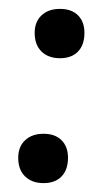

<svg xmlns="http://www.w3.org/2000/svg" viewBox="-20 -404 247 432"><path d="M21 -49Q21 -74 36.5 -88.5Q52 -103 78 -103Q104 -103 118.5 -88.5Q133 -74 133 -49Q133 -22 118.5 -7Q104 8 78 8Q52 8 36.5 -7Q21 -22 21 -49ZM58 -330Q58 -355 73.5 -369.5Q89 -384 115 -384Q141 -384 155.5 -369.5Q170 -355 170 -330Q170 -303 155.5 -288Q141 -273 115 -273Q89 -273 73.5 -288Q58 -303 58 -330Z"/></svg>

Font: Cormorant Infant
Style: Bold Italic
Weight: 700
Italic angle: -10°
Designer: Christian Thalmann (Catharsis Fonts)
Foundry: Catharsis Fonts
Version: Version 4.000